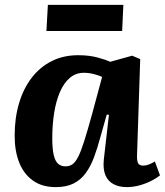

<svg xmlns="http://www.w3.org/2000/svg" viewBox="-20 -752 675 786"><path d="M541 -117Q540 -95 545 -84.5Q550 -74 567 -74Q578 -74 590.5 -79Q603 -84 614 -91L635 -34Q623 -24 601 -12.5Q579 -1 552.5 6.5Q526 14 499 14Q468 14 445 2Q422 -10 411.5 -35Q401 -60 405 -99L426 -282L417 -283L391 -191Q379 -146 365 -108.5Q351 -71 331 -43.5Q311 -16 281.5 -1Q252 14 208 14Q152 14 114.5 -13Q77 -40 58.5 -87Q40 -134 40 -196Q40 -269 58 -329.5Q76 -390 110 -434Q144 -478 192 -502Q240 -526 300 -526Q344 -526 378 -517Q412 -508 431 -499L521 -524L554 -510ZM248 -71Q264 -71 276 -79Q288 -87 299.5 -109Q311 -131 324.5 -173.5Q338 -216 357 -285L398 -437Q386 -443 365 -448.5Q344 -454 323 -454Q290 -454 265.5 -433Q241 -412 225 -374.5Q209 -337 201.5 -288.5Q194 -240 194 -186Q194 -142 200 -117Q206 -92 218 -81.5Q230 -71 248 -71ZM176 -732H485L480 -625H170Z"/></svg>

Font: Literata
Style: Bold Italic
Weight: 700
Italic angle: -2°
Designer: Latin by Veronika Burian and Jose Scaglione. Greek by Irene Vlachou. Cyrillic by Vera Evstafieva
Foundry: TypeTogether
Version: Version 3.103;gftools[0.9.29]